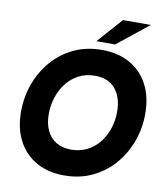

<svg xmlns="http://www.w3.org/2000/svg" viewBox="-97 -982 943 1081"><g transform="rotate(10 374.0 -441.5)"><path d="M343 18Q251 18 183.5 -20Q116 -58 79 -128Q42 -198 42 -294Q42 -376 69 -451.5Q96 -527 147 -586.5Q198 -646 270 -680.5Q342 -715 432 -715Q524 -715 591.5 -677Q659 -639 696 -569Q733 -499 733 -402Q733 -320 705.5 -244.5Q678 -169 627 -110Q576 -51 504 -16.5Q432 18 343 18ZM356 -132Q407 -132 447.5 -152.5Q488 -173 516.5 -209Q545 -245 560 -290.5Q575 -336 575 -387Q575 -468 535 -516.5Q495 -565 418 -565Q366 -565 325 -543.5Q284 -522 255.5 -485Q227 -448 212.5 -402Q198 -356 198 -308Q198 -254 216.5 -214.5Q235 -175 270 -153.5Q305 -132 356 -132ZM391 -758 518 -901H677L498 -758Z"/></g></svg>

Font: Hanken Grotesk Black
Style: Italic
Weight: 900
Italic angle: -8°
Designer: Alfredo Marco Pradil
Foundry: Hanken Design Co.
Version: Version 3.013